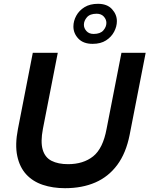

<svg xmlns="http://www.w3.org/2000/svg" viewBox="-20 -977 784 1007"><path d="M321 10Q257 10 204.5 -7.5Q152 -25 117.5 -62.5Q83 -100 70.5 -159Q58 -218 74 -300L152 -700H283L205 -301Q192 -233 204 -192Q216 -151 250.5 -133.5Q285 -116 337 -116Q417 -116 468.5 -157Q520 -198 539 -301L617 -700H744L660 -270Q641 -174 595 -112Q549 -50 480 -20Q411 10 321 10ZM466 -747Q417 -747 391 -774.5Q365 -802 365 -838Q365 -867 380 -894.5Q395 -922 423.5 -939.5Q452 -957 494 -957Q542 -957 567.5 -929Q593 -901 593 -866Q593 -838 578.5 -810.5Q564 -783 536 -765Q508 -747 466 -747ZM471 -799Q506 -799 522 -817.5Q538 -836 538 -857Q538 -875 524.5 -890Q511 -905 487 -905Q452 -905 436 -886.5Q420 -868 420 -847Q420 -829 433.5 -814Q447 -799 471 -799Z"/></svg>

Font: REM Medium
Style: Italic
Weight: 500
Italic angle: -11°
Designer: Octavio Pardo
Foundry: Ashler Design
Version: Version 1.005;gftools[0.9.28]